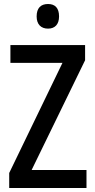

<svg xmlns="http://www.w3.org/2000/svg" viewBox="-20 -939 475 959"><path d="M220 -919C184 -919 163 -899 163 -857C163 -817 185 -796 220 -796C254 -796 275 -817 275 -857C275 -899 255 -919 220 -919ZM412 0V-90H138L405 -638V-714H32V-625H292L26 -75V0Z"/></svg>

Font: Noto Sans Gujarati UI Condensed Medium
Style: Regular
Weight: 500
Width: 3
Designer: Jelle Bosma - Monotype Design Team, Universal Thirst
Foundry: Monotype Imaging Inc.
Version: Version 2.106